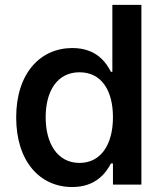

<svg xmlns="http://www.w3.org/2000/svg" viewBox="-20 -747 668 777"><path d="M272 9.9C368.6 9.9 409.1 -47.9 429 -85.6H437.1V0H552.2V-727.3H434.7V-456.3H429C409.8 -492.9 371.4 -552.6 272.7 -552.6C143.8 -552.6 45.5 -451.3 45.5 -271.7C45.5 -93.8 141.7 9.9 272 9.9ZM164.8 -272.7C164.8 -377.5 210.9 -454.5 301.8 -454.5C389.6 -454.5 437.1 -382.5 437.1 -272.7C437.1 -162.3 388.5 -87.7 301.8 -87.7C212 -87.7 164.8 -166.9 164.8 -272.7Z"/></svg>

Font: Magic Ui Pro Semi Bold
Style: Regular
Weight: 600
Designer: Stefan Endress, Andreas Faust
Version: Version 1.000;FEAKit 1.0